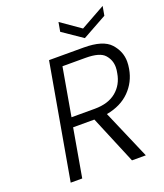

<svg xmlns="http://www.w3.org/2000/svg" viewBox="-158 -990 936 1095"><g transform="rotate(-20 309.5 -442.5)"><path d="M586 -829 438 -747 318 -829 328 -885 447 -802 596 -885ZM452 0 330 -292H201L150 0H80L203 -699H413Q530 -699 574.5 -650Q619 -601 619 -539Q619 -519 615 -496Q602 -420 549 -366.5Q496 -313 408 -297L536 0ZM212 -349H353Q435 -349 483.5 -389Q532 -429 543 -496Q547 -515 547 -532Q547 -575 518 -607.5Q489 -640 403 -640H263Z"/></g></svg>

Font: Fz Poppins Light
Style: Italic
Weight: 300
Italic angle: -10°
Designer: Ninad Kale (Devanagari), Jonny Pinhorn (Latin)
Foundry: Indian Type Foundry
Version: Vit hóa bi Vntype.Com & FontZin.Com